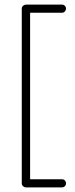

<svg xmlns="http://www.w3.org/2000/svg" viewBox="-20 -788 325 829"><path d="M92 21Q85 21 79.5 16Q74 11 74 4V-751Q74 -758 79.5 -763Q85 -768 92 -768H248Q255 -768 260 -763Q265 -758 265 -751Q265 -744 260 -738.5Q255 -733 248 -733H110V-14H248Q255 -14 260 -9Q265 -4 265 4Q265 11 260 16Q255 21 248 21Z"/></svg>

Font: Dosis ExtraLight
Style: Regular
Weight: 250
Designer: EdgarTolentino, PabloImpallari, IginoMarini
Foundry: EdgarTolentino, PabloImpallari, IginoMarini
Version: Version 3.001; ttfautohint (v1.8.2)